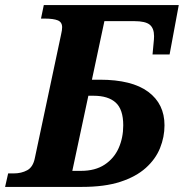

<svg xmlns="http://www.w3.org/2000/svg" viewBox="-52 -734 722 754"><path d="M-32 0 -20 -53H2Q32 -53 55 -65.5Q78 -78 85 -114L188 -599Q190 -607 191 -614.5Q192 -622 192 -627Q192 -647 175 -654Q158 -661 123 -661H109L120 -714H650L614 -520H547L551 -563Q552 -571 552.5 -579Q553 -587 553 -592Q553 -623 536 -637Q519 -651 475 -651H358L309 -421H340Q466 -421 530 -373.5Q594 -326 594 -242Q594 -196 576.5 -152.5Q559 -109 520.5 -74.5Q482 -40 420.5 -20Q359 0 270 0ZM315 -358H295L232 -63H266Q322 -63 359 -87.5Q396 -112 414 -152.5Q432 -193 432 -242Q432 -304 402.5 -331Q373 -358 315 -358Z"/></svg>

Font: Noto Serif
Style: Bold Italic
Weight: 700
Italic angle: -12°
Designer: Monotype Design Team
Foundry: Monotype Imaging Inc.
Version: Version 2.013